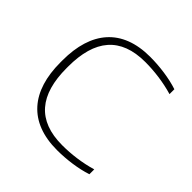

<svg xmlns="http://www.w3.org/2000/svg" viewBox="-143 -627 754 754"><g transform="rotate(45 234.5 -250.0)"><path d="M42 -256V-244C42 -85 119 9 276 9C329 9 388 1 433 -14V-41C382 -26 328 -19 277 -19C139 -19 75 -97 75 -246V-254C75 -403 139 -481 277 -481C327 -481 382 -474 433 -459V-486C388 -501 329 -509 276 -509C119 -509 42 -415 42 -256Z"/></g></svg>

Font: LT Wave Text Thin
Style: Regular
Weight: 100
Designer: Daniel Lyons
Version: Version 2.5 (Glyphs App)